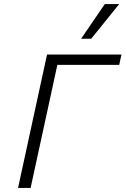

<svg xmlns="http://www.w3.org/2000/svg" viewBox="-20 -927 619 947"><path d="M69 0 212 -658H274L131 0ZM229 -607 241 -658H579L568 -607ZM380 -736 497 -907H568L430 -736Z"/></svg>

Font: Ysabeau Infant Light
Style: Italic
Weight: 300
Italic angle: -12°
Designer: Christian Thalmann (Catharsis Fonts)
Version: Version 2.001;gftools[0.9.30]; featfreeze: ss01,ss02,lnum